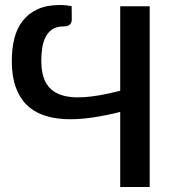

<svg xmlns="http://www.w3.org/2000/svg" viewBox="-20 -745 702 765"><path d="M576.5 -720V0H459V-299Q397.5 -283.5 341.5 -275.8Q285.5 -268 237.5 -270.5Q189.5 -273 150.5 -287.2Q111.5 -301.5 84.2 -329.2Q57 -357 42 -399.8Q27 -442.5 27 -502.5Q27 -551 37.2 -591.8Q47.5 -632.5 70.5 -662Q93.5 -691.5 129.8 -708.2Q166 -725 218 -725Q232.5 -725 244 -723.8Q255.5 -722.5 265.5 -720.5L266 -668.5Q266 -659 263 -653.2Q260 -647.5 255 -644.5Q250 -641.5 243.8 -640.5Q237.5 -639.5 231.5 -639.5Q205 -639.5 188.2 -628Q171.5 -616.5 161.8 -597.5Q152 -578.5 148.2 -553.8Q144.5 -529 144.5 -503Q144.5 -450.5 162 -417.2Q179.5 -384 217.2 -369Q255 -354 314.8 -357.8Q374.5 -361.5 459 -383.5V-720Z"/></svg>

Font: Lato 2
Style: Regular
Weight: 600
Designer: Lukasz Dziedzic with Adam Twardoch and Botio Nikoltchev
Foundry: tyPoland Lukasz Dziedzic
Version: Version 2.015; 2015-08-06; http://www.latofonts.com/